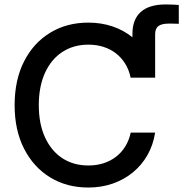

<svg xmlns="http://www.w3.org/2000/svg" viewBox="-20 -841 832 872"><path d="M581.5 -488.3V-687.5Q581.5 -752.9 619.6 -786.9Q657.7 -820.8 732.4 -820.8Q751.5 -820.8 766.4 -820.1Q781.2 -819.3 792 -818.4V-732.9Q783.2 -733.4 770 -733.6Q756.8 -733.9 748 -733.9Q714.4 -733.9 699.5 -722.7Q684.6 -711.4 684.6 -686.5V-488.3ZM380.9 10.7Q283.2 10.7 207.8 -35.4Q132.3 -81.5 89.4 -165.5Q46.4 -249.5 46.4 -363.3Q46.4 -477.5 89.1 -561.8Q131.8 -646 207.5 -692.1Q283.2 -738.3 380.9 -738.3Q439.5 -738.3 490.5 -721.2Q541.5 -704.1 581.8 -671.4Q622.1 -638.7 648.4 -592.5Q674.8 -546.4 684.6 -488.3H573.2Q565.9 -524.4 548.3 -552.2Q530.8 -580.1 505.6 -599.4Q480.5 -618.7 449 -628.4Q417.5 -638.2 381.3 -638.2Q314 -638.2 263.2 -605Q212.4 -571.8 184.3 -510Q156.2 -448.2 156.2 -363.3Q156.2 -278.3 184.6 -216.8Q212.9 -155.3 263.4 -122.3Q314 -89.4 381.3 -89.4Q417.5 -89.4 448.7 -99.1Q480 -108.9 505.4 -127.9Q530.8 -147 548.3 -174.8Q565.9 -202.6 573.7 -238.8H684.6Q675.8 -182.6 649.7 -136.7Q623.5 -90.8 583.3 -57.9Q543 -24.9 491.7 -7.1Q440.4 10.7 380.9 10.7Z"/></svg>

Font: Inter 24pt Medium
Style: Regular
Weight: 500
Designer: Rasmus Andersson
Foundry: rsms
Version: Version 4.001;git-66647c0bb